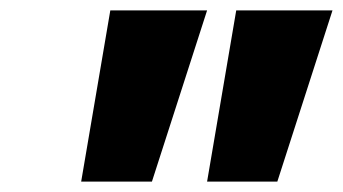

<svg xmlns="http://www.w3.org/2000/svg" viewBox="-20 -860 659 369"><path d="M619 -840 513 -511H378L434 -840ZM378 -840 272 -511H136L192 -840Z"/></svg>

Font: TypoPRO Sinkin Sans
Style: 900 X Black Italic
Weight: 950
Italic angle: -112°
Designer: Keith Bates
Foundry: K-Type
Version: Sinkin Sans (version 1.0)  by Keith Bates   •   © 2014   www